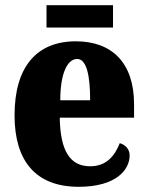

<svg xmlns="http://www.w3.org/2000/svg" viewBox="-20 -709 569 739"><path d="M159 -603H415V-689H159ZM283 10C425 10 479 -54 479 -111C479 -135 462 -152 441 -158C421 -107 388 -69 327 -69C251 -69 212 -126 210 -256H496V-308C496 -467 411 -550 272 -550C122 -550 36 -453 36 -265C36 -91 116 10 283 10ZM327 -323H212C212 -426 239 -482 277 -482C312 -482 327 -423 327 -323Z"/></svg>

Font: Noto Serif Devanagari Condensed Black
Style: Regular
Weight: 900
Width: 3
Designer: Universal Thirst, Indian Type Foundry and the Monotype Design Team
Foundry: Monotype Imaging Inc.
Version: Version 2.004